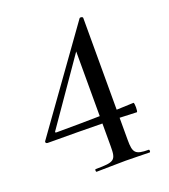

<svg xmlns="http://www.w3.org/2000/svg" viewBox="-120 -719 710 806"><g transform="rotate(-20 235.5 -316.0)"><path d="M418 -219 342 -216V-626C342 -632 330 -634 327 -630L15 -195C11 -189 16 -184 22 -184C123 -184 200 -183 266 -182V-81C266 -18 259 -12 174 -12C170 -12 170 0 174 0C209 0 254 -2 304 -2C346 -2 383 0 411 0C415 0 415 -12 411 -12C351 -12 342 -23 342 -81V-180L418 -177C423 -177 423 -219 418 -219ZM73 -213C67 -213 65 -215 69 -220L266 -504V-215C211 -214 151 -213 73 -213Z"/></g></svg>

Font: Cormorant Infant Book
Style: Regular
Weight: 500
Designer: Christian Thalmann (Catharsis Fonts)
Version: Version 1.000;PS 002.000;hotconv 1.0.88;makeotf.lib2.5.64775